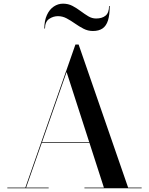

<svg xmlns="http://www.w3.org/2000/svg" viewBox="-20 -1002 792 1022"><path d="M201.5 -242.5V-246H511V-242.5ZM398.5 -765 662 -3.5H734V0H429.5V-3.5H533L334.5 -618.5L119 -3.5H239V0H19V-3.5H115L381.5 -765ZM474.5 -837Q448 -837 424.8 -849Q401.5 -861 379.5 -876.5Q357.5 -892 335.2 -904Q313 -916 288.5 -916Q263 -916 241.2 -901Q219.5 -886 219.5 -850H216Q216 -892.5 229.8 -922.2Q243.5 -952 266.2 -967.2Q289 -982.5 315.5 -982.5Q343.5 -982.5 366 -970.5Q388.5 -958.5 409.2 -943Q430 -927.5 449.8 -915.5Q469.5 -903.5 491.5 -903.5Q523.5 -903.5 542 -918.8Q560.5 -934 560.5 -970H564Q564 -922.5 554.8 -893.2Q545.5 -864 525.8 -850.5Q506 -837 474.5 -837Z"/></svg>

Font: Bodoni Moda 48pt Medium
Style: Regular
Weight: 500
Designer: Owen Earl
Foundry: indestructible type
Version: Version 2.005